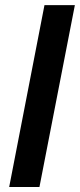

<svg xmlns="http://www.w3.org/2000/svg" viewBox="-20 -745 318 765"><path d="M278.3 -724.6 137.2 0H16.6L157.2 -724.6Z"/></svg>

Font: Arimo SemiBold
Style: Italic
Weight: 600
Italic angle: -12°
Version: Version 1.33